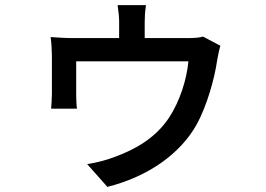

<svg xmlns="http://www.w3.org/2000/svg" viewBox="-20 -649 1040 751"><path d="M842 -470 774 -506C763 -502 744 -500 712 -500H546V-564C546 -582 547 -601 551 -629H440C444 -601 446 -582 446 -564V-500H268C239 -500 203 -502 178 -504C181 -485 183 -449 183 -431C183 -402 183 -307 183 -282C183 -264 181 -240 180 -224H281C279 -238 278 -261 278 -277C278 -301 278 -378 278 -409H717C710 -335 682 -251 642 -190C589 -109 508 -64 428 -35C404 -25 355 -12 321 -7L400 82C563 41 686 -50 748 -160C790 -235 820 -346 829 -411C832 -427 837 -455 842 -470Z"/></svg>

Font: Noto Sans JP Medium
Style: Regular
Weight: 500
Designer: Ryoko NISHIZUKA 西塚涼子 (kana, bopomofo & ideographs); Paul D. Hunt (Latin, Greek & Cyrillic); Sandoll Communications 산돌커뮤니
Foundry: Adobe
Version: Version 2.004;hotconv 1.0.118;makeotfexe 2.5.65603